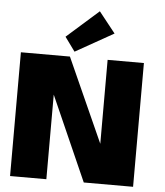

<svg xmlns="http://www.w3.org/2000/svg" viewBox="-60 -967 874 1020"><g transform="rotate(5 377.0 -457.0)"><path d="M315.5 -688 261 -763 431 -913.5 519 -802.5ZM425 0 225.5 -451V0H32V-660H293.5L494.5 -212.5V-660H688V0Z"/></g></svg>

Font: League Spartan Black
Style: Regular
Weight: 900
Foundry: The League of Moveable Type
Version: Version 2.002